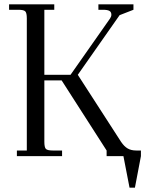

<svg xmlns="http://www.w3.org/2000/svg" viewBox="-20 -722 691 888"><path d="M22 -676.8V-702.1H231V-676.8H185.1V-376H306.2L488.8 -636.2Q495.1 -645.5 495.1 -653.8Q495.1 -666.5 486.1 -671.6Q477.1 -676.8 457 -676.8H435.1V-702.1H597.2V-676.8L533.2 -651.9L339.8 -376L540 -65.9Q554.2 -44.9 570.3 -35.4Q586.4 -25.9 610.8 -25.9H631.8V0L604 146H579.1L550.8 0H473.1V-25.9L265.1 -350.1H185.1V-65.9Q185.1 -41 192.1 -33.4Q199.2 -25.9 224.1 -25.9H267.1V0H58.1V-25.9H104V-637.2Q104 -662.1 96.9 -669.4Q89.8 -676.8 64.9 -676.8Z"/></svg>

Font: Dihjauti S
Style: Regular
Weight: 400
Designer: T. Christopher White
Version: Version 3.0.0